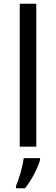

<svg xmlns="http://www.w3.org/2000/svg" viewBox="-20 -780 298 1021"><path d="M173 0V-760H85V0ZM193 70V61H106C101 104 80 176 65 209V221H113C149 178 184 106 193 70Z"/></svg>

Font: Noto Sans Inscriptional Parthian
Style: Regular
Weight: 400
Designer: Monotype Design Team
Foundry: Monotype Imaging Inc.
Version: Version 2.003